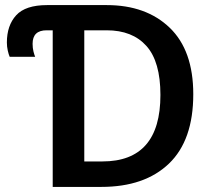

<svg xmlns="http://www.w3.org/2000/svg" viewBox="-20 -734 835 754"><path d="M187 0H378Q548 0 643.5 -91.5Q739 -183 739 -364Q739 -536 646.5 -625Q554 -714 399 -714H165Q80 -714 43.5 -674Q7 -634 7 -567Q7 -551 10.5 -535.5Q14 -520 18 -511H118Q115 -518 111.5 -531.5Q108 -545 108 -562Q108 -615 163 -615H187ZM311 -100V-615H399Q500 -615 555 -553.5Q610 -492 610 -361Q610 -100 382 -100Z"/></svg>

Font: Noto Sans Display Medium
Style: Regular
Weight: 500
Designer: Monotype Design Team
Foundry: Monotype Imaging Inc.
Version: Version 1.900